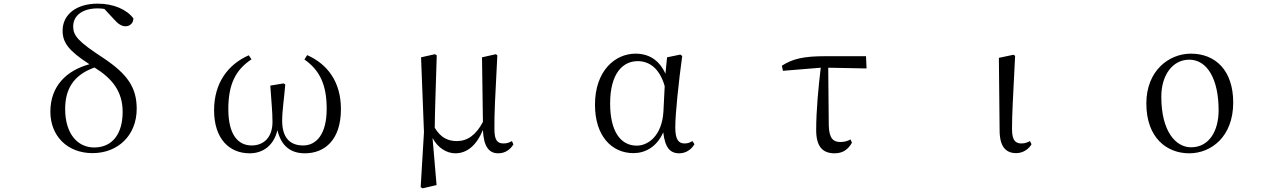

<svg xmlns="http://www.w3.org/2000/svg" viewBox="-20 -825 7040 1052"><path d="M487 14C627 14 729 -84 729 -229C729 -345 679 -419 545 -508C407 -598 381 -630 381 -680C381 -742 435 -779 515 -779C528 -779 540 -778 552 -776L603 -721C627 -693 647 -681 668 -681C693 -681 711 -700 711 -724C674 -774 601 -805 515 -805C399 -805 323 -746 323 -657C323 -593 354 -548 470 -473C345 -439 256 -354 256 -213C256 -80 349 14 487 14ZM498 -455C595 -395 652 -324 652 -212C652 -92 596 -17 496 -17C405 -17 337 -92 337 -228C337 -331 378 -413 498 -455Z M1348 15C1423 15 1481 -30 1500 -112C1520 -27 1571 15 1650 15C1760 15 1848 -59 1848 -227C1848 -375 1776 -473 1663 -523L1648 -499C1731 -441 1770 -362 1770 -229C1770 -86 1711 -28 1641 -28C1565 -28 1526 -75 1526 -164C1526 -218 1537 -287 1543 -362L1534 -368L1461 -356C1466 -273 1473 -219 1473 -157C1473 -71 1424 -28 1359 -28C1285 -28 1231 -86 1231 -227C1231 -365 1272 -443 1358 -500L1343 -522C1231 -473 1153 -372 1153 -221C1153 -64 1237 15 1348 15Z M2475 15C2541 15 2593 -32 2626 -113C2630 -25 2657 15 2710 15C2749 15 2777 -7 2793 -34L2785 -52C2772 -45 2759 -39 2740 -39C2706 -39 2689 -54 2689 -119C2688 -199 2693 -291 2705 -522L2697 -528L2621 -511L2626 -157C2588 -85 2541 -52 2483 -52C2435 -52 2395 -70 2362 -125C2363 -221 2367 -320 2373 -522L2363 -528L2287 -511L2303 -101L2285 200L2295 207L2372 189L2350 -69C2378 -16 2426 15 2475 15Z M3451 14C3513 14 3578 -18 3614 -100C3624 -16 3651 15 3702 15C3739 15 3769 -7 3785 -35L3774 -52C3760 -44 3749 -39 3731 -39C3698 -39 3680 -60 3680 -127C3680 -204 3699 -380 3718 -518L3708 -526L3635 -511L3626 -421C3592 -497 3534 -531 3462 -531C3350 -531 3240 -437 3240 -251C3240 -82 3330 14 3451 14ZM3622 -353 3615 -213C3607 -82 3532 -27 3469 -27C3379 -27 3323 -107 3323 -258C3323 -425 3394 -490 3474 -490C3535 -490 3593 -454 3622 -353Z M4553 15C4598 15 4627 -6 4648 -43L4640 -61C4624 -52 4607 -47 4584 -47C4547 -47 4523 -65 4521 -137L4518 -454L4728 -450L4725 -517H4499C4388 -517 4324 -504 4264 -465L4270 -437L4477 -454C4464 -344 4452 -221 4452 -112C4452 -20 4489 15 4553 15Z M5548 14C5588 14 5619 -11 5632 -35L5623 -52C5610 -45 5597 -39 5577 -39C5545 -39 5525 -54 5525 -118C5525 -196 5530 -283 5542 -519L5533 -525L5453 -508L5457 -112C5457 -20 5492 14 5548 14Z M6496 15C6615 15 6737 -75 6737 -263C6737 -439 6640 -531 6505 -531C6385 -531 6261 -438 6261 -258C6261 -70 6373 15 6496 15ZM6506 -18C6422 -18 6343 -105 6343 -295C6343 -415 6406 -498 6496 -498C6595 -498 6657 -391 6657 -221C6657 -106 6604 -18 6506 -18Z"/></svg>

Font: Harano Aji Mincho K1
Style: Regular
Weight: 400
Foundry: Masamichi Hosoda
Version: HaranoAjiMinchoK1-Regular version 20230610;ttx 4.39.4